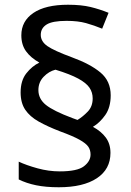

<svg xmlns="http://www.w3.org/2000/svg" viewBox="-20 -785 553 810"><path d="M67 -395Q67 -445 91 -475.5Q115 -506 146 -521Q110 -541 90 -568.5Q70 -596 70 -636Q70 -696 121 -730.5Q172 -765 267 -765Q323 -765 362 -755.5Q401 -746 438 -731L411 -664Q377 -678 343 -687.5Q309 -697 261 -697Q201 -697 176.5 -681.5Q152 -666 152 -638Q152 -610 180 -590.5Q208 -571 284 -543Q361 -515 404 -479Q447 -443 447 -383Q447 -332 424 -299.5Q401 -267 372 -250Q407 -231 426.5 -204.5Q446 -178 446 -140Q446 -71 388.5 -33Q331 5 228 5Q173 5 132 -3.5Q91 -12 59 -28V-103Q91 -88 138 -75Q185 -62 232 -62Q306 -62 334 -83.5Q362 -105 362 -133Q362 -152 352.5 -166Q343 -180 315.5 -195.5Q288 -211 233 -231Q181 -251 143.5 -272Q106 -293 86.5 -322Q67 -351 67 -395ZM142 -405Q142 -368 173.5 -342.5Q205 -317 285 -287L307 -279Q330 -293 350.5 -314.5Q371 -336 371 -370Q371 -395 357.5 -415Q344 -435 310 -453.5Q276 -472 214 -491Q186 -484 164 -461Q142 -438 142 -405Z"/></svg>

Font: Noto Sans Indic Siyaq Numbers
Style: Regular
Weight: 400
Designer: Monotype Design Team
Foundry: Monotype Imaging Inc.
Version: Version 2.002; ttfautohint (v1.8.4.7-5d5b)